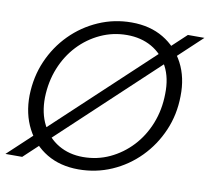

<svg xmlns="http://www.w3.org/2000/svg" viewBox="-84 -801 986 903"><g transform="rotate(10 409.5 -350.0)"><path d="M-4 0 744 -700H823L76 0ZM346 12Q259 12 194.5 -26.5Q130 -65 94.5 -134Q59 -203 60 -291Q62 -380 95 -456Q128 -532 185 -589.5Q242 -647 316.5 -679.5Q391 -712 474 -712Q562 -712 626.5 -673.5Q691 -635 726.5 -567Q762 -499 760 -410Q759 -322 726 -245.5Q693 -169 636 -111Q579 -53 504.5 -20.5Q430 12 346 12ZM357 -49Q425 -49 484 -76.5Q543 -104 588.5 -152.5Q634 -201 660 -266.5Q686 -332 687 -408Q689 -484 660.5 -538Q632 -592 581 -621Q530 -650 463 -650Q396 -650 336.5 -622.5Q277 -595 232 -547Q187 -499 161 -434.5Q135 -370 133 -294Q132 -219 160.5 -164Q189 -109 240 -79Q291 -49 357 -49Z"/></g></svg>

Font: DM Sans 20pt Light
Style: Italic
Weight: 300
Italic angle: -10°
Version: Version 4.004;gftools[0.9.30]